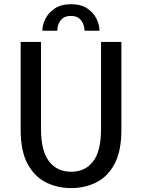

<svg xmlns="http://www.w3.org/2000/svg" viewBox="-20 -904 690 934"><path d="M326 11Q259 11 203.2 -17Q147.5 -45 114 -107.2Q80.5 -169.5 80.5 -272V-700H179.5V-276.5Q179.5 -169 218.8 -118.8Q258 -68.5 326 -68.5Q394.5 -68.5 433 -118.8Q471.5 -169 471.5 -276.5V-700H570.5V-272Q570.5 -169.5 537.5 -107.2Q504.5 -45 449 -17Q393.5 11 326 11ZM326 -883.5Q374 -883.5 404.8 -862.8Q435.5 -842 449.8 -812.2Q464 -782.5 464 -754.5H391.5Q391.5 -768 385.8 -784.8Q380 -801.5 365.5 -814Q351 -826.5 325 -826.5Q298 -826.5 283.8 -814Q269.5 -801.5 264 -784.8Q258.5 -768 258.5 -754.5H186Q186 -782.5 200.8 -812.2Q215.5 -842 246.5 -862.8Q277.5 -883.5 326 -883.5Z"/></svg>

Font: Trispace
Style: Regular
Weight: 400
Designer: Tyler Finck
Foundry: Etcetera Type Company
Version: Version 1.210; ttfautohint (v1.8.3)